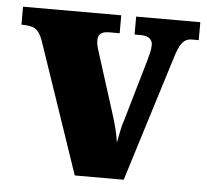

<svg xmlns="http://www.w3.org/2000/svg" viewBox="-44 -582 678 629"><g transform="rotate(5 295.0 -268.0)"><path d="M77 -432Q67 -459 53 -468Q39 -477 7 -477V-536H330V-477H297Q276 -477 267.5 -469.5Q259 -462 259 -448Q259 -437 262 -426Q265 -415 268 -406L328 -217Q337 -189 343 -165.5Q349 -142 352 -119Q356 -138 359.5 -157Q363 -176 369 -193L428 -396Q432 -411 435 -423Q438 -435 438 -449Q438 -460 429 -468.5Q420 -477 399 -477H379V-536H590V-477H565Q548 -477 536 -462.5Q524 -448 512 -407L385 0H224Z"/></g></svg>

Font: Noto Serif Myanmar SemiCondensed Black
Style: Regular
Weight: 900
Width: 4
Designer: Ben Mitchell and the Monotype Design Team
Foundry: Monotype Imaging Inc.
Version: Version 2.106; ttfautohint (v1.8.4.7-5d5b)